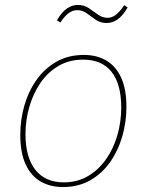

<svg xmlns="http://www.w3.org/2000/svg" viewBox="-20 -750 592 776"><path d="M319 -528Q371 -528 409.5 -505.5Q448 -483 469.5 -436.5Q491 -390 491 -318Q491 -258 474.5 -200Q458 -142 425.5 -95.5Q393 -49 345 -21.5Q297 6 234 6Q184 6 145 -16Q106 -38 84 -85Q62 -132 62 -205Q62 -266 78.5 -323.5Q95 -381 127.5 -427Q160 -473 208 -500.5Q256 -528 319 -528ZM316 -509Q260 -509 216.5 -483.5Q173 -458 143.5 -415Q114 -372 98.5 -318Q83 -264 83 -208Q83 -114 123 -63.5Q163 -13 238 -13Q293 -13 336 -38.5Q379 -64 409 -107Q439 -150 454.5 -204Q470 -258 470 -315Q470 -410 431 -459.5Q392 -509 316 -509ZM411 -657Q386 -657 367 -670Q348 -683 331 -696Q314 -709 292 -709Q274 -709 257.5 -697Q241 -685 224 -659L210 -668Q230 -702 251 -716Q272 -730 294 -730Q320 -730 339 -717Q358 -704 376 -691Q394 -678 415 -678Q432 -678 448 -690Q464 -702 482 -729L496 -720Q476 -686 455 -671.5Q434 -657 411 -657Z"/></svg>

Font: Bitter Thin Thin
Style: Italic
Weight: 250
Italic angle: -9°
Version: Version 2.002